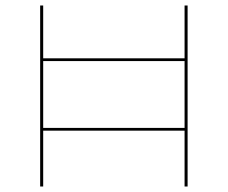

<svg xmlns="http://www.w3.org/2000/svg" viewBox="-20 -678 828 698"><path d="M651 -658H662V0H651V-203H137V0H126V-658H137V-466H651ZM137 -213H651V-456H137Z"/></svg>

Font: EauTest Hairline
Style: Regular
Weight: 250
Designer: Christian Thalmann (Catharsis Fonts)
Version: Version 0.001;PS 000.001;hotconv 1.0.88;makeotf.lib2.5.64775